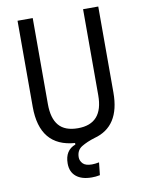

<svg xmlns="http://www.w3.org/2000/svg" viewBox="-97 -760 780 1034"><g transform="rotate(-10 293.0 -243.0)"><path d="M320.3 207Q265.1 207 234.9 181.9Q204.6 156.7 204.6 110.8Q204.6 38.6 263.2 17.1V8.8Q72.3 -5.4 72.3 -222.7V-693.4H155.3V-222.7Q155.3 -145 188.5 -106Q221.7 -66.9 293 -66.9Q430.7 -66.9 430.7 -222.7V-693.4H513.7V-222.7Q513.7 -37.1 370.6 0.5Q329.1 13.2 299.1 31.2Q269 49.3 269 88.4Q269 106.9 283.4 122.6Q297.9 138.2 333 138.2Q349.6 138.2 372.1 133.8L364.7 202.6Q352.5 205.1 341.3 206.1Q330.1 207 320.3 207Z"/></g></svg>

Font: Cascadia Mono SemiLight
Style: Regular
Weight: 350
Monospace: yes
Designer: Aaron Bell
Foundry: Saja Typeworks
Version: Version 2404.023; ttfautohint (v1.8.4)